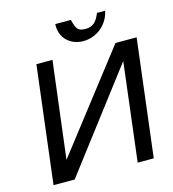

<svg xmlns="http://www.w3.org/2000/svg" viewBox="-120 -929 924 1027"><g transform="rotate(-15 341.5 -415.0)"><path d="M166 0 581 -545 515 0H604L683 -649H566L151 -113L217 -649H128L49 0ZM432 -763C410 -763 395 -768 388 -777C380 -786 374 -804 367 -830H281C276 -757 328 -703 404 -703C479 -703 543 -758 557 -830H512C496 -791 477 -763 432 -763Z"/></g></svg>

Font: Gamestation Display
Style: Italic
Weight: 400
Designer: Jonas Hecksher
Foundry: Jonas Hecksher, Playtypeª, e-types AS
Version: Version 1.003